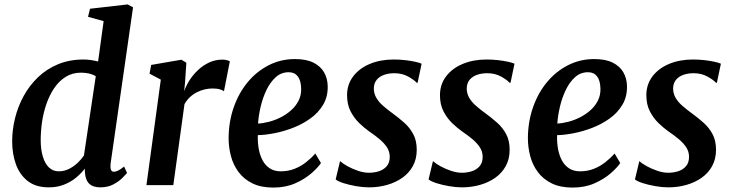

<svg xmlns="http://www.w3.org/2000/svg" viewBox="-20 -837 3310 868"><path d="M480 -97.5Q478 -79.5 481.5 -70Q485 -60.5 495 -60.5Q503.5 -60.5 514 -65.8Q524.5 -71 541 -84L554.5 -55Q549 -48.5 533.5 -32.8Q518 -17 492.8 -3.5Q467.5 10 434 10Q400 10 383 -6.8Q366 -23.5 364 -57.5L363 -74.5Q348.5 -54.5 325.2 -35Q302 -15.5 270.8 -2.8Q239.5 10 200.5 10Q142 10 105.5 -18.5Q69 -47 52 -94.2Q35 -141.5 35 -198Q35 -250 48 -302.8Q61 -355.5 87 -403Q113 -450.5 151.8 -487.8Q190.5 -525 242.2 -546.5Q294 -568 358.5 -568Q373.5 -568 390.8 -565.5Q408 -563 423.5 -559L448.5 -741.5L378 -761L387 -797.5L557 -817L581.5 -804ZM413 -492.5Q399 -501 381.8 -504.8Q364.5 -508.5 346.5 -508.5Q307 -508.5 276.8 -489.5Q246.5 -470.5 225 -438.5Q203.5 -406.5 189.8 -366.8Q176 -327 170 -284.8Q164 -242.5 164 -204Q164 -161.5 173.5 -129.5Q183 -97.5 201.2 -80Q219.5 -62.5 245.5 -62.5Q270.5 -62.5 292.2 -73.5Q314 -84.5 331.2 -101Q348.5 -117.5 359.5 -134Z M642 0 707 -477 656 -504 663.5 -543.5 800 -567 822.5 -553.5 816.5 -463.5 812.5 -424.5Q821 -449.5 837.2 -474.8Q853.5 -500 876 -521Q898.5 -542 926.2 -554.8Q954 -567.5 986 -567.5Q996.5 -567.5 1005.8 -565Q1015 -562.5 1019 -559.5L992.5 -424.5Q988 -428.5 975 -432.8Q962 -437 941 -437Q923.5 -437 905.2 -432.8Q887 -428.5 869.8 -419.8Q852.5 -411 838.2 -397.5Q824 -384 814 -366L763.5 0Z M1431 -100Q1417.5 -79.5 1387.8 -53.5Q1358 -27.5 1314.5 -8.2Q1271 11 1215.5 11Q1160 11 1121.2 -8Q1082.5 -27 1058.5 -59.2Q1034.5 -91.5 1024 -131.5Q1013.5 -171.5 1013.5 -212.5Q1014 -287.5 1036.8 -352.2Q1059.5 -417 1100 -465.8Q1140.5 -514.5 1195 -542.2Q1249.5 -570 1313.5 -570Q1364.5 -570 1397 -553.8Q1429.5 -537.5 1445.2 -509.8Q1461 -482 1461.5 -447.5Q1462.5 -400 1441 -363.8Q1419.5 -327.5 1383.8 -301.8Q1348 -276 1305.5 -259.5Q1263 -243 1220.8 -234.8Q1178.5 -226.5 1145.5 -226Q1144.5 -192 1150 -162.5Q1155.5 -133 1168 -110.5Q1180.5 -88 1200.8 -75.2Q1221 -62.5 1249 -62.5Q1282.5 -62.5 1310.8 -73.5Q1339 -84.5 1362.8 -103Q1386.5 -121.5 1405.5 -143ZM1285.5 -510.5Q1251.5 -510.5 1226.8 -488.2Q1202 -466 1185 -430.8Q1168 -395.5 1158.5 -355.2Q1149 -315 1146.5 -278.5Q1169.5 -279.5 1196.5 -286.5Q1223.5 -293.5 1249.5 -306.8Q1275.5 -320 1296.5 -338.8Q1317.5 -357.5 1330 -382.2Q1342.5 -407 1341.5 -437Q1340.5 -473.5 1326 -492Q1311.5 -510.5 1285.5 -510.5Z M1868 -463H1863.5Q1853.5 -475 1826 -490.5Q1798.5 -506 1762.5 -506Q1737.5 -506 1716.8 -498.8Q1696 -491.5 1683.5 -476.8Q1671 -462 1670 -439Q1669.5 -416 1680.5 -396.2Q1691.5 -376.5 1711.5 -359Q1731.5 -341.5 1757 -323Q1783 -304 1807.8 -282Q1832.5 -260 1848.2 -230.8Q1864 -201.5 1864 -160Q1864 -118 1846.5 -86.2Q1829 -54.5 1798.8 -33.2Q1768.5 -12 1729.8 -1Q1691 10 1648 10Q1621 10 1589.5 4.5Q1558 -1 1532.5 -9.2Q1507 -17.5 1497.5 -26L1517 -107.5H1519Q1529.5 -97.5 1551.2 -85.5Q1573 -73.5 1598.8 -64.8Q1624.5 -56 1648 -56Q1670.5 -56 1692 -62.5Q1713.5 -69 1727.8 -85Q1742 -101 1742 -128Q1742 -152 1729 -171.5Q1716 -191 1695 -208.5Q1674 -226 1649.5 -242.5Q1628 -257.5 1604.8 -279.8Q1581.5 -302 1565.2 -333.2Q1549 -364.5 1549 -406.5Q1549 -455 1576.5 -491.5Q1604 -528 1651.8 -548Q1699.5 -568 1760 -568Q1786.5 -568 1812.5 -565Q1838.5 -562 1858.2 -557.5Q1878 -553 1886 -549Z M2288 -463H2283.5Q2273.5 -475 2246 -490.5Q2218.5 -506 2182.5 -506Q2157.5 -506 2136.8 -498.8Q2116 -491.5 2103.5 -476.8Q2091 -462 2090 -439Q2089.5 -416 2100.5 -396.2Q2111.5 -376.5 2131.5 -359Q2151.5 -341.5 2177 -323Q2203 -304 2227.8 -282Q2252.5 -260 2268.2 -230.8Q2284 -201.5 2284 -160Q2284 -118 2266.5 -86.2Q2249 -54.5 2218.8 -33.2Q2188.5 -12 2149.8 -1Q2111 10 2068 10Q2041 10 2009.5 4.5Q1978 -1 1952.5 -9.2Q1927 -17.5 1917.5 -26L1937 -107.5H1939Q1949.5 -97.5 1971.2 -85.5Q1993 -73.5 2018.8 -64.8Q2044.5 -56 2068 -56Q2090.5 -56 2112 -62.5Q2133.5 -69 2147.8 -85Q2162 -101 2162 -128Q2162 -152 2149 -171.5Q2136 -191 2115 -208.5Q2094 -226 2069.5 -242.5Q2048 -257.5 2024.8 -279.8Q2001.5 -302 1985.2 -333.2Q1969 -364.5 1969 -406.5Q1969 -455 1996.5 -491.5Q2024 -528 2071.8 -548Q2119.5 -568 2180 -568Q2206.5 -568 2232.5 -565Q2258.5 -562 2278.2 -557.5Q2298 -553 2306 -549Z M2784 -100Q2770.5 -79.5 2740.8 -53.5Q2711 -27.5 2667.5 -8.2Q2624 11 2568.5 11Q2513 11 2474.2 -8Q2435.5 -27 2411.5 -59.2Q2387.5 -91.5 2377 -131.5Q2366.5 -171.5 2366.5 -212.5Q2367 -287.5 2389.8 -352.2Q2412.5 -417 2453 -465.8Q2493.5 -514.5 2548 -542.2Q2602.5 -570 2666.5 -570Q2717.5 -570 2750 -553.8Q2782.5 -537.5 2798.2 -509.8Q2814 -482 2814.5 -447.5Q2815.5 -400 2794 -363.8Q2772.5 -327.5 2736.8 -301.8Q2701 -276 2658.5 -259.5Q2616 -243 2573.8 -234.8Q2531.5 -226.5 2498.5 -226Q2497.5 -192 2503 -162.5Q2508.5 -133 2521 -110.5Q2533.5 -88 2553.8 -75.2Q2574 -62.5 2602 -62.5Q2635.5 -62.5 2663.8 -73.5Q2692 -84.5 2715.8 -103Q2739.5 -121.5 2758.5 -143ZM2638.5 -510.5Q2604.5 -510.5 2579.8 -488.2Q2555 -466 2538 -430.8Q2521 -395.5 2511.5 -355.2Q2502 -315 2499.5 -278.5Q2522.5 -279.5 2549.5 -286.5Q2576.5 -293.5 2602.5 -306.8Q2628.5 -320 2649.5 -338.8Q2670.5 -357.5 2683 -382.2Q2695.5 -407 2694.5 -437Q2693.5 -473.5 2679 -492Q2664.5 -510.5 2638.5 -510.5Z M3221 -463H3216.5Q3206.5 -475 3179 -490.5Q3151.5 -506 3115.5 -506Q3090.5 -506 3069.8 -498.8Q3049 -491.5 3036.5 -476.8Q3024 -462 3023 -439Q3022.5 -416 3033.5 -396.2Q3044.5 -376.5 3064.5 -359Q3084.5 -341.5 3110 -323Q3136 -304 3160.8 -282Q3185.5 -260 3201.2 -230.8Q3217 -201.5 3217 -160Q3217 -118 3199.5 -86.2Q3182 -54.5 3151.8 -33.2Q3121.5 -12 3082.8 -1Q3044 10 3001 10Q2974 10 2942.5 4.5Q2911 -1 2885.5 -9.2Q2860 -17.5 2850.5 -26L2870 -107.5H2872Q2882.5 -97.5 2904.2 -85.5Q2926 -73.5 2951.8 -64.8Q2977.5 -56 3001 -56Q3023.5 -56 3045 -62.5Q3066.5 -69 3080.8 -85Q3095 -101 3095 -128Q3095 -152 3082 -171.5Q3069 -191 3048 -208.5Q3027 -226 3002.5 -242.5Q2981 -257.5 2957.8 -279.8Q2934.5 -302 2918.2 -333.2Q2902 -364.5 2902 -406.5Q2902 -455 2929.5 -491.5Q2957 -528 3004.8 -548Q3052.5 -568 3113 -568Q3139.5 -568 3165.5 -565Q3191.5 -562 3211.2 -557.5Q3231 -553 3239 -549Z"/></svg>

Font: Merriweather Light 18pt SemiBold
Style: Italic
Weight: 600
Italic angle: -7.8°
Version: Version 2.101